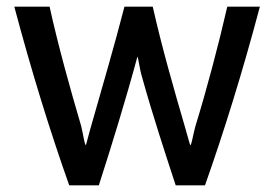

<svg xmlns="http://www.w3.org/2000/svg" viewBox="-20 -553 824 577"><path d="M761 -533C709 -337 653 -157 596 4H508C476 -94 439 -206 407 -321C399 -347 397 -374 393 -383C358 -253 314 -111 277 4H188C131 -157 75 -337 23 -533H129C155 -415 191 -286 224 -174C231 -145 233 -123 238 -116L251 -164C285 -284 324 -416 354 -533H439C466 -413 502 -287 538 -164C544 -144 549 -123 552 -116C556 -119 560 -147 567 -173C601 -283 637 -419 663 -533Z"/></svg>

Font: Repo Medium
Style: Regular
Weight: 500
Designer: Stefan Peev
Foundry: Context Ltd
Version: Version 1.502